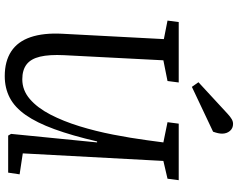

<svg xmlns="http://www.w3.org/2000/svg" viewBox="-114 -848 977 788"><g transform="rotate(90 374.0 -454.5)"><path d="M610 -60 696 -47 689 0H537L530 -12L565 -365H561Q537 -262 510.5 -189.5Q484 -117 452.5 -72Q421 -27 381.5 -6.5Q342 14 293 14Q232 14 191.5 -12.5Q151 -39 133 -92Q115 -145 119 -222L141 -639L65 -654L71 -700H319L313 -654L228 -637L207 -230Q204 -169 213 -131Q222 -93 245 -75.5Q268 -58 306 -58Q351 -58 387 -89Q423 -120 450.5 -173Q478 -226 498.5 -292.5Q519 -359 533 -431Q547 -503 556 -570L565 -637L482 -654L488 -700H720L714 -654L641 -637ZM448 -901Q460 -912 469.5 -917.5Q479 -923 489 -923Q507 -923 518 -910Q529 -897 529 -878Q529 -870 527 -861Q525 -852 521 -841L337 -754L318 -781Z"/></g></svg>

Font: Literata
Style: Italic
Weight: 400
Italic angle: -2°
Designer: Latin by Veronika Burian and Jose Scaglione. Greek by Irene Vlachou. Cyrillic by Vera Evstafieva
Foundry: TypeTogether
Version: Version 3.103;gftools[0.9.29]